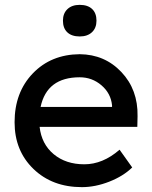

<svg xmlns="http://www.w3.org/2000/svg" viewBox="-20 -760 626 790"><path d="M317 10Q195 10 117.5 -65Q40 -140 40 -257Q40 -380 115 -458Q190 -536 308 -537Q411 -536 479.5 -463.5Q548 -391 546 -282L545 -238H143Q151 -167 201 -125.5Q251 -84 327 -84Q403 -84 472 -144L524 -71Q487 -35 429.5 -12.5Q372 10 317 10ZM147 -320H441V-327Q436 -376 397.5 -409Q359 -442 308 -442Q173 -442 147 -320ZM239 -675Q239 -705 257.5 -722.5Q276 -740 308 -740Q341 -740 359 -723Q377 -706 377 -675Q377 -645 358.5 -627.5Q340 -610 308 -610Q275 -610 257 -627Q239 -644 239 -675Z"/></svg>

Font: Easer Grotesk
Style: Regular
Weight: 400
Designer: Boardeaser, Bonnie Shaver-Troup, Thomas Jockin
Foundry: Lexend
Version: Version 1.008;Glyphs 3.1.2 (3151)